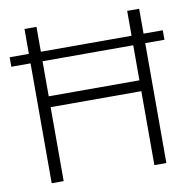

<svg xmlns="http://www.w3.org/2000/svg" viewBox="-77 -759 831 836"><g transform="rotate(-10 338.5 -341.0)"><path d="M85 0V-530H0V-572H85V-682H138V-572H539V-682H592V-572H677V-530H592V0H539V-327H138V0ZM138 -375H539V-530H138Z"/></g></svg>

Font: Outfit ExtraLight
Style: Regular
Weight: 200
Designer: Rodrigo Fuenzalida
Foundry: fragTYPE
Version: Version 1.100; ttfautohint (v1.8.4.7-5d5b);gftools[0.9.27]